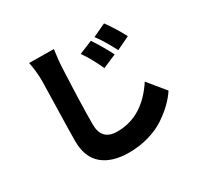

<svg xmlns="http://www.w3.org/2000/svg" viewBox="-177 -1019 1355 1306"><g transform="rotate(-30 500.0 -366.0)"><path d="M532.2 -677.7 636.7 -720.7Q687.5 -644.5 730.5 -559.6L624 -513.7Q577.1 -615.2 532.2 -677.7ZM670.9 -730.5 773.4 -778.3Q830.1 -700.2 870.1 -622.1L766.6 -572.3Q719.7 -664.1 670.9 -730.5ZM197.3 -799.8 390.6 -797.9Q378.9 -719.7 376 -647.5Q363.3 -377.9 363.3 -220.7Q363.3 -95.7 485.4 -95.7Q684.6 -95.7 815.4 -296.9L924.8 -163.1Q899.4 -124 861.3 -86.4Q823.2 -48.8 769.5 -12.2Q715.8 24.4 641.1 46.4Q566.4 68.4 484.4 68.4Q350.6 68.4 276.9 5.9Q203.1 -56.6 203.1 -182.6Q203.1 -251 208 -433.6Q212.9 -616.2 212.9 -647.5Q212.9 -727.5 197.3 -799.8Z"/></g></svg>

Font: GenEi Gothic M Heavy
Style: Regular
Weight: 800
Designer: o_tamon (Modified); [Source Han Sans]
Ryoko NISHIZUKA  (kana & ideographs); Paul D. Hunt (Latin, Greek & Cyrillic); Wenl
Version: Version 1.1a;Original Version 1.004